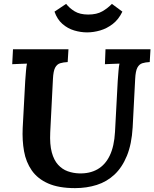

<svg xmlns="http://www.w3.org/2000/svg" viewBox="-20 -954 796 990"><path d="M756 -700 752 -634Q730 -633 714 -628Q698 -623 688.5 -605.5Q679 -588 677 -547L664 -297Q659 -211 634.5 -151Q610 -91 570.5 -54Q531 -17 479 -0.5Q427 16 367 16Q283 16 228.5 -8Q174 -32 144 -75Q114 -118 104 -174Q94 -230 97 -294L110 -536Q112 -563 114 -588Q116 -613 119 -626Q103 -625 78.5 -624.5Q54 -624 43 -623L47 -700H333L329 -634Q307 -633 290.5 -628Q274 -623 264.5 -605.5Q255 -588 253 -547L239 -272Q236 -209 247 -168.5Q258 -128 279.5 -104.5Q301 -81 329 -71Q357 -61 387 -60Q442 -58 482.5 -81Q523 -104 546 -152Q569 -200 573 -274L587 -536Q589 -563 591 -588Q593 -613 596 -626Q580 -625 556 -624.5Q532 -624 521 -623L524 -700ZM429 -787Q396 -787 362.5 -797Q329 -807 302 -830.5Q275 -854 261 -894L321 -934Q338 -912 365 -895.5Q392 -879 435 -879Q479 -879 507.5 -895.5Q536 -912 557 -934L611 -894Q592 -854 561.5 -830.5Q531 -807 496.5 -797Q462 -787 429 -787Z"/></svg>

Font: Lora
Style: Bold Italic
Weight: 700
Italic angle: -3°
Designer: Olga Karpushina, Alexei Vanyashin (Cyrillic)
Foundry: Cyreal
Version: Version 3.004